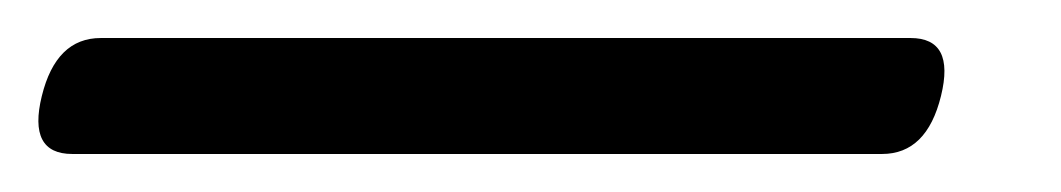

<svg xmlns="http://www.w3.org/2000/svg" viewBox="-58 71 558 101"><path d="M-36 121.5Q-28.5 91 -5 91H421Q444.5 91 437 121.5Q429.5 152 406 152H-20Q-43.5 152 -36 121.5Z"/></svg>

Font: Fraunces 9pt S050
Style: Italic
Weight: 400
Italic angle: -16°
Version: Version 1.000; ttfautohint (v1.8.3)